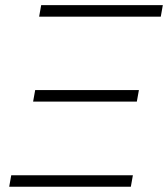

<svg xmlns="http://www.w3.org/2000/svg" viewBox="-20 -713 642 733"><path d="M15.1 0 22.9 -43.9H487.3L479.5 0ZM129.4 -649.4 137.2 -693.4H601.6L593.8 -649.4ZM106.4 -325.2 114.3 -369.1H510.3L502.4 -325.2Z"/></svg>

Font: CaskaydiaCove NFP ExtraLight
Style: Italic
Weight: 200
Italic angle: -10°
Designer: Aaron Bell
Foundry: Saja Typeworks
Version: Version 2111.001; VTT 6.35;Nerd Fonts 3.1.1